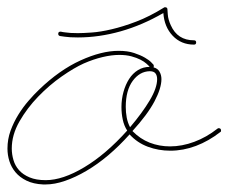

<svg xmlns="http://www.w3.org/2000/svg" viewBox="-32 -495 621 522"><path d="M85.3 6.5Q58.6 5.2 40 -3.9Q21.5 -13 10.1 -26.7Q-1.3 -40.4 -6.5 -57Q-11.7 -73.6 -11.7 -91.1Q-11.7 -116.5 -3.3 -139.6Q5.2 -162.8 17.9 -183.3Q30.6 -203.8 45.6 -221Q60.5 -238.3 74.2 -251.3Q129.6 -304.7 186.8 -330.7Q244.1 -356.8 290.4 -356.8Q315.1 -356.8 332.7 -350.9Q350.3 -345.1 362 -338.2Q373.7 -331.4 379.2 -325.5Q384.8 -319.7 385.4 -319Q386.1 -317.7 386.1 -315.1Q386.1 -312.5 385.4 -311.8Q396.5 -309.2 401.7 -300.1Q406.9 -291 406.9 -279.9Q406.9 -255.2 388 -219.4Q369.1 -183.6 328.1 -138.7Q349 -117.2 375 -107.1Q401 -97 430.3 -97Q462.9 -97 496.1 -109.4Q529.3 -121.7 559.2 -145.2Q560.5 -146.5 562.5 -146.5Q569 -146.5 569 -140Q569 -136.7 567.1 -136.1Q535.2 -111.3 500.7 -98.3Q466.1 -85.3 431 -85.3Q399.1 -85.3 370.1 -96Q341.1 -106.8 320.3 -129.6Q292.3 -98.3 262.7 -73.2Q233.1 -48.2 203.1 -30.6Q173.2 -13 144.9 -3.3Q116.5 6.5 91.8 6.5ZM292.3 -345.7Q271.5 -345.7 246.7 -339.8Q222 -334 195.3 -322.3Q169.3 -310.5 135.7 -287.1Q102.2 -263.7 71.9 -232.4Q41.7 -201.2 20.8 -164.7Q0 -128.3 0 -91.1Q0 -75.5 4.6 -59.9Q9.1 -44.3 19.9 -32.2Q30.6 -20.2 48.5 -12.7Q66.4 -5.2 92.4 -5.2Q138.7 -5.2 197.3 -40.4Q255.9 -75.5 313.8 -140Q305.3 -153 301.8 -169.6Q298.2 -186.2 298.2 -203.8Q298.2 -225.3 303.7 -245.1Q309.2 -265 319 -280.3Q328.8 -295.6 343.1 -304.4Q357.4 -313.2 375 -313.2Q372.4 -316.4 366.2 -321.9Q360 -327.5 349.9 -332.7Q339.8 -337.9 325.5 -341.8Q311.2 -345.7 292.3 -345.7ZM375 -301.4Q347.7 -300.8 328.8 -275.1Q309.9 -249.3 309.9 -204.4Q309.9 -189.5 312.5 -175.5Q315.1 -161.5 321.6 -149.1Q354.8 -188.2 375 -222Q395.2 -255.9 395.2 -279.9Q395.2 -289.7 390.6 -295.6Q386.1 -301.4 375 -301.4ZM495.4 -373.7Q460.3 -373.7 437.5 -397.8Q414.7 -421.9 412.1 -459.6Q354.8 -426.4 295.9 -409.8Q237 -393.2 179.7 -393.2Q156.9 -393.2 144.2 -395.2Q131.5 -397.1 130.9 -397.1Q126.3 -398.4 126.3 -403Q126.3 -408.9 132.2 -408.9H133.5Q138.7 -407.6 145.8 -406.9Q157.6 -404.9 179.7 -404.9Q194 -404.9 217.4 -406.6Q240.9 -408.2 271.5 -415.4Q302.1 -422.5 338.2 -436.2Q374.3 -449.9 414.1 -474.6Q414.7 -475.3 416.7 -475.3Q423.2 -475.3 423.2 -469.4Q423.2 -468.7 424.2 -455.4Q425.1 -442.1 432.3 -426.4Q450.5 -385.4 495.4 -385.4Q501.3 -385.4 501.3 -379.6Q501.3 -373.7 495.4 -373.7Z"/></svg>

Font: League Script
Style: League Script
Weight: 400
Foundry: Haley Fiege
Version: Version 1.001